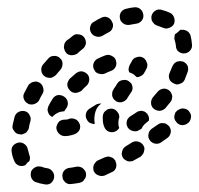

<svg xmlns="http://www.w3.org/2000/svg" viewBox="-20 -396 545 525"><path d="M102 108Q89 106 78 102Q74 101 71 98Q68 95 66 91Q64 87 64 82Q64 78 65 73Q67 69 70 66Q73 63 77 61Q81 59 85 59Q90 59 94 60Q101 63 109 64Q117 65 122 71Q127 76 128 84Q128 86 128 88Q128 89 128 89Q128 89 128 90Q126 99 119 105Q111 110 102 108ZM211 94Q209 98 205 101Q201 103 197 104Q186 106 176 107Q171 108 167 107Q163 106 159 103Q156 100 153 96Q151 92 151 88Q149 79 155 71Q161 64 170 63Q179 62 188 60Q193 59 197 60Q202 61 205 63Q208 65 210 68Q213 71 214 74Q214 75 215 77Q215 77 215 77Q215 77 215 78Q216 82 215 86Q214 91 211 94ZM296 46Q296 45 296 45Q296 45 296 45Q296 44 296 44Q294 41 291 38Q288 35 284 34Q280 32 275 32Q271 33 267 34Q258 38 249 42Q245 43 242 47Q239 50 237 54Q235 58 235 62Q235 67 236 71Q240 80 248 83Q257 87 266 84Q275 80 285 75Q294 72 297 63Q300 54 296 46ZM19 44Q14 33 12 20Q10 11 15 3Q21 -4 30 -6Q39 -8 47 -2Q54 3 56 12Q58 20 60 27Q62 31 62 36Q62 41 60 45Q56 47 53 51Q51 53 49 56Q49 56 48 56Q48 56 48 56Q39 60 30 56Q22 52 19 44ZM374 17Q375 13 375 9Q374 4 371 0Q366 -7 357 -9Q348 -11 340 -6Q332 -1 324 4Q316 9 314 18Q311 27 316 35Q318 39 322 41Q326 44 330 45Q334 46 339 45Q343 45 347 42Q356 37 365 32Q368 29 371 25Q373 22 374 17ZM443 -50Q440 -54 436 -56Q433 -59 428 -59Q424 -60 419 -59Q415 -58 411 -55L395 -44Q387 -38 386 -29Q384 -20 390 -12Q395 -5 405 -3Q414 -2 421 -7L438 -19Q445 -24 447 -34Q448 -43 443 -50ZM184 -29Q192 -32 197 -40Q201 -48 198 -57Q198 -57 197 -58Q197 -58 197 -58Q196 -60 196 -61Q194 -64 192 -66Q189 -69 186 -70Q182 -72 178 -72Q173 -73 169 -71Q164 -69 161 -69Q161 -69 160 -69Q159 -69 159 -69Q154 -69 150 -68Q146 -67 142 -64Q139 -61 137 -57Q135 -53 134 -48Q134 -39 140 -32Q146 -25 155 -24Q158 -24 160 -24Q165 -24 169 -25Q175 -26 184 -29ZM18 -39Q15 -42 14 -47Q14 -51 15 -56Q17 -66 20 -77Q23 -86 31 -90Q39 -94 48 -92Q52 -91 56 -88Q59 -85 61 -81Q63 -77 64 -73Q64 -68 63 -64Q60 -55 59 -46Q58 -42 55 -38Q53 -34 49 -32Q47 -31 44 -30Q42 -29 39 -28Q36 -29 32 -29Q32 -29 32 -29Q32 -29 32 -29Q27 -30 24 -32Q20 -35 18 -39ZM267 -45Q261 -56 261 -71Q261 -75 261 -79Q262 -84 264 -88Q266 -91 270 -94Q273 -97 277 -98Q282 -99 286 -99Q295 -98 301 -90Q307 -83 306 -74Q306 -73 306 -73Q305 -72 305 -72Q303 -63 304 -53Q305 -50 306 -46Q304 -43 302 -41Q300 -39 298 -38Q290 -33 281 -35Q272 -37 267 -45ZM329 -48Q327 -52 326 -57Q326 -61 327 -66Q328 -70 331 -73Q334 -77 338 -79Q344 -83 352 -88Q355 -91 360 -92Q364 -93 368 -93Q372 -92 375 -91Q379 -89 381 -86Q382 -86 383 -85Q383 -85 383 -84Q383 -84 383 -84Q386 -80 387 -76Q388 -71 387 -66L382 -62Q375 -57 370 -50Q369 -47 367 -44Q363 -42 360 -40Q352 -35 343 -38Q334 -40 329 -48ZM502 -73Q503 -78 502 -82Q501 -86 498 -90Q493 -98 484 -99Q475 -101 467 -95H466Q463 -92 460 -89Q458 -85 457 -80Q456 -76 457 -72Q458 -67 461 -64Q466 -56 475 -54Q485 -53 492 -58L493 -59Q497 -61 499 -65Q501 -69 502 -73ZM256 -112Q256 -112 257 -113Q253 -113 248 -112Q244 -111 241 -109Q233 -104 225 -99Q217 -94 215 -85Q213 -76 218 -68Q220 -64 224 -61Q227 -59 232 -58Q234 -57 235 -57Q237 -57 239 -57Q238 -64 238 -71Q238 -76 239 -82Q240 -90 244 -98Q248 -106 256 -112ZM112 -105Q117 -115 124 -126Q129 -134 138 -136Q147 -137 155 -132Q163 -127 165 -118Q167 -109 162 -101Q158 -96 156 -92Q150 -91 144 -90Q135 -87 128 -81Q125 -79 123 -76Q119 -78 116 -81Q113 -84 112 -88Q110 -92 110 -97Q111 -101 112 -105ZM451 -133Q450 -138 448 -142Q446 -146 443 -148Q442 -149 442 -149Q442 -149 442 -149Q440 -150 439 -151Q432 -155 424 -153Q416 -151 411 -145Q405 -138 399 -131Q393 -124 393 -115Q393 -105 400 -99Q407 -93 417 -93Q426 -94 432 -100Q439 -108 446 -117Q449 -120 450 -125Q451 -129 451 -133ZM47 -143Q52 -152 57 -162Q59 -166 63 -168Q66 -171 71 -172Q75 -173 80 -173Q84 -172 88 -170Q96 -165 98 -156Q101 -147 96 -139Q91 -131 87 -122Q83 -115 75 -112Q68 -109 60 -111Q58 -112 57 -112Q57 -113 57 -113Q57 -113 56 -113Q48 -117 45 -126Q42 -135 47 -143ZM328 -127Q328 -128 329 -129Q330 -131 338 -143Q341 -146 342 -151Q343 -155 342 -160Q341 -164 339 -168Q336 -171 332 -174Q325 -179 316 -177Q306 -176 301 -168Q293 -155 291 -153Q290 -152 290 -150Q287 -147 287 -142Q286 -138 287 -133Q288 -129 291 -125Q293 -122 297 -120Q297 -119 297 -119Q297 -119 297 -119Q300 -118 303 -117Q310 -115 317 -118Q324 -121 328 -127ZM164 -165Q164 -169 166 -173Q168 -178 171 -181Q179 -188 187 -195Q194 -201 203 -201Q212 -200 219 -193Q225 -186 224 -177Q223 -167 216 -161Q209 -155 203 -148Q199 -145 195 -144Q191 -142 187 -142Q183 -142 180 -143Q176 -144 173 -147Q172 -148 171 -149Q171 -149 171 -149Q171 -149 171 -149Q168 -152 166 -156Q164 -160 164 -165ZM480 -228Q480 -228 480 -228Q480 -228 480 -228Q476 -228 472 -229Q470 -229 467 -228Q465 -228 463 -227Q459 -225 456 -222Q453 -218 451 -214Q448 -206 444 -197Q440 -189 443 -180Q446 -172 455 -168Q459 -166 463 -165Q468 -165 472 -167Q476 -168 480 -171Q483 -174 485 -178Q489 -189 493 -199Q496 -207 493 -216Q489 -224 480 -228ZM98 -220Q105 -228 112 -236Q118 -243 127 -243Q137 -244 144 -237Q151 -231 151 -222Q151 -212 145 -205Q139 -198 133 -191Q130 -188 126 -186Q122 -183 117 -183Q114 -183 110 -184Q106 -184 103 -187Q102 -187 102 -188Q101 -188 101 -188Q101 -188 101 -188Q94 -194 93 -203Q92 -213 98 -220ZM335 -219Q337 -223 339 -226Q340 -227 340 -228Q342 -232 345 -235Q348 -238 352 -239Q357 -241 361 -241Q366 -241 370 -239Q378 -235 381 -226Q385 -218 381 -209Q379 -206 377 -201Q376 -200 376 -200Q376 -200 376 -200Q375 -198 374 -196Q371 -191 365 -188Q360 -185 354 -185Q350 -189 345 -193Q340 -196 334 -198Q333 -199 333 -200Q333 -201 332 -202Q331 -206 332 -210Q333 -215 335 -219ZM248 -236Q258 -241 269 -245Q273 -246 278 -246Q282 -245 286 -243Q290 -241 293 -238Q296 -235 297 -230Q300 -221 296 -213Q292 -205 283 -202Q275 -199 267 -195Q260 -192 253 -194Q245 -195 240 -201Q239 -203 238 -205Q238 -205 237 -206Q237 -206 237 -206Q233 -215 236 -223Q239 -232 248 -236ZM155 -269Q155 -274 157 -278Q159 -282 162 -285Q171 -291 179 -298Q186 -304 195 -302Q205 -301 210 -294Q213 -290 214 -286Q215 -282 215 -277Q214 -273 212 -269Q210 -265 206 -262Q199 -257 192 -250Q185 -245 176 -245Q167 -245 161 -251Q161 -252 161 -252Q160 -252 160 -253Q160 -253 160 -253Q157 -256 156 -261Q154 -265 155 -269ZM472 -314Q472 -314 472 -313Q471 -313 471 -313Q469 -310 466 -308Q463 -305 459 -303Q457 -299 457 -294Q456 -290 458 -285Q460 -279 461 -271Q461 -261 468 -255Q476 -249 485 -250Q494 -251 500 -258Q506 -265 505 -274Q504 -287 501 -299Q498 -308 490 -312Q481 -316 472 -314ZM238 -337Q247 -343 256 -347Q265 -352 273 -349Q282 -346 286 -337Q291 -329 288 -320Q285 -311 276 -307Q268 -303 260 -298Q252 -294 244 -296Q235 -298 230 -305Q230 -305 230 -306Q229 -306 229 -306Q229 -306 229 -307Q224 -315 227 -324Q229 -333 238 -337ZM422 -369Q434 -366 445 -361Q453 -357 456 -348Q459 -340 456 -331Q452 -323 443 -320Q434 -316 426 -320Q419 -323 410 -326Q403 -328 399 -334Q394 -339 394 -347Q394 -349 394 -352Q394 -353 394 -353Q395 -353 395 -354Q397 -362 405 -367Q413 -372 422 -369ZM325 -372Q336 -375 347 -376Q357 -377 364 -371Q371 -365 372 -355Q373 -346 367 -339Q361 -332 351 -331Q343 -330 334 -328Q327 -327 320 -330Q313 -334 309 -341Q309 -343 308 -345Q308 -345 308 -345Q308 -345 308 -346Q306 -355 311 -363Q316 -370 325 -372Z"/></svg>

Font: FRB American Cursive Guidelines Dashed Extrabold
Style: Bold Italic
Weight: 800
Italic angle: -25°
Version: Version 2.0;Modular Font Editor K font №1